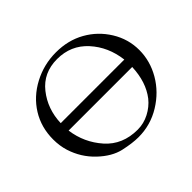

<svg xmlns="http://www.w3.org/2000/svg" viewBox="-159 -933 1170 1170"><g transform="rotate(-45 426.0 -348.0)"><path d="M432 13Q380 13 308 -3Q236 -19 167 -84.5Q98 -150 69 -242Q54 -290 54 -345Q54 -449 105 -531Q156 -613 246.5 -661Q337 -709 441.5 -709Q546 -709 628.5 -662.5Q711 -616 761 -535Q811 -454 811 -359.5Q811 -265 761.5 -180Q712 -95 624 -41Q536 13 432 13ZM461 -23Q513 -23 560.5 -47.5Q608 -72 640 -112Q702 -192 707 -317H159Q175 -199 253 -111Q331 -23 461 -23ZM157 -383H705Q690 -506 613 -590.5Q536 -675 417.5 -675Q299 -675 230 -588Q161 -501 157 -383Z"/></g></svg>

Font: Cardo
Style: Regular
Weight: 400
Designer: David J. Perry
Foundry: David J. Perry
Version: Version 1.0451